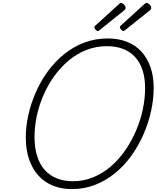

<svg xmlns="http://www.w3.org/2000/svg" viewBox="-20 -1279 1075 1318"><path d="M474 19Q402 19 343.5 -4.5Q285 -28 243.5 -74Q202 -120 179.5 -186Q157 -252 157 -335Q157 -412 175 -491.5Q193 -571 226.5 -647Q260 -723 308.5 -789.5Q357 -856 420 -907Q483 -958 558.5 -986.5Q634 -1015 720 -1015Q793 -1015 851.5 -992Q910 -969 950.5 -925Q991 -881 1013 -818Q1035 -755 1035 -677Q1035 -600 1017.5 -518.5Q1000 -437 966 -359Q932 -281 883.5 -212.5Q835 -144 772.5 -92.5Q710 -41 635 -11Q560 19 474 19ZM481 -35Q555 -35 621 -62.5Q687 -90 742.5 -138Q798 -186 841 -249Q884 -312 914.5 -383.5Q945 -455 960.5 -529Q976 -603 976 -673Q976 -744 958.5 -797.5Q941 -851 907 -888Q873 -925 824 -943.5Q775 -962 714 -962Q640 -962 573.5 -936Q507 -910 451.5 -863.5Q396 -817 352.5 -756.5Q309 -696 278.5 -626Q248 -556 232.5 -483Q217 -410 217 -339Q217 -266 234.5 -209Q252 -152 286 -113.5Q320 -75 369 -55Q418 -35 481 -35ZM652 -1066Q644 -1066 636 -1075Q628 -1084 628 -1090Q628 -1092 628.5 -1095.5Q629 -1099 634 -1103L796 -1250Q800 -1254 802.5 -1256.5Q805 -1259 810 -1259Q817 -1259 824.5 -1253.5Q832 -1248 837 -1240.5Q842 -1233 842 -1227Q842 -1222 841 -1218.5Q840 -1215 835 -1210L666 -1074Q662 -1071 658.5 -1068.5Q655 -1066 652 -1066ZM828 -1066Q821 -1066 812 -1075Q803 -1084 803 -1090Q803 -1092 803.5 -1095.5Q804 -1099 809 -1103L970 -1250Q975 -1254 978.5 -1256.5Q982 -1259 986 -1259Q993 -1259 1000.5 -1253.5Q1008 -1248 1013 -1240.5Q1018 -1233 1018 -1227Q1018 -1222 1017 -1218.5Q1016 -1215 1011 -1210L841 -1074Q837 -1071 834 -1068.5Q831 -1066 828 -1066Z"/></svg>

Font: Playwrite RO ExtraLight
Style: Regular
Weight: 250
Version: Version 1.002